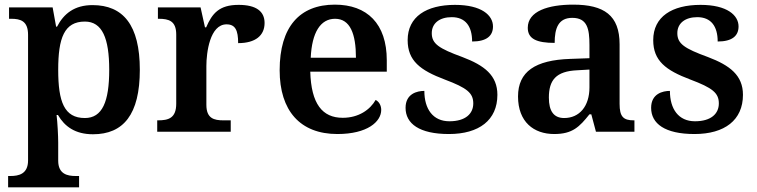

<svg xmlns="http://www.w3.org/2000/svg" viewBox="-20 -568 3266 828"><path d="M15 240H321V191H306C271 191 231 183 231 125V46C231 19 228 -39 224 -72H230C259 -22 305 11 381 11C512 11 583 -74 583 -267C583 -460 511 -546 379 -546C301 -546 255 -509 226 -453H222L207 -536H19V-487H28C68 -487 101 -478 101 -418V124C101 183 60 191 25 191H15ZM346 -59C257 -59 231 -129 231 -267C231 -404 257 -475 346 -475C421 -475 451 -403 451 -267C451 -129 421 -59 346 -59Z M658 0H975V-49H944C903 -49 870 -57 870 -116V-283C870 -341 885 -463 957 -463C995 -463 1007 -437 1007 -382C1082 -382 1121 -415 1121 -469C1121 -519 1085 -547 1009 -547C925 -547 895 -510 869 -450H864L845 -536H661V-487H664C708 -487 740 -478 740 -419V-121C740 -58 706 -49 661 -49H658Z M1435 10C1564 10 1624 -43 1624 -94C1624 -114 1614 -130 1600 -137C1576 -95 1527 -60 1458 -60C1370 -60 1322 -120 1318 -259H1648V-308C1648 -466 1563 -548 1424 -548C1272 -548 1186 -452 1186 -265C1186 -91 1274 10 1435 10ZM1515 -319H1320C1325 -428 1362 -487 1425 -487C1490 -487 1515 -422 1515 -319Z M1916 10C2046 10 2125 -50 2125 -159C2125 -243 2069 -286 1974 -322C1873 -359 1842 -379 1842 -425C1842 -468 1876 -494 1928 -494C1987 -494 2016 -455 2016 -389C2078 -389 2106 -413 2106 -454C2106 -502 2057 -547 1942 -547C1819 -547 1738 -496 1738 -395C1738 -306 1792 -265 1898 -225C1994 -189 2021 -167 2021 -122C2021 -78 1988 -45 1918 -45C1847 -45 1810 -98 1810 -176C1779 -176 1729 -164 1729 -103C1729 -35 1788 10 1916 10Z M2370 10C2449 10 2479 -21 2522 -75H2530L2550 0H2716V-49H2713C2668 -49 2652 -65 2652 -120V-377C2652 -502 2585 -548 2452 -548C2344 -548 2256 -520 2256 -448C2256 -400 2295 -383 2372 -383C2372 -445 2387 -491 2448 -491C2513 -491 2522 -443 2522 -374V-317L2439 -314C2288 -309 2214 -259 2214 -152C2214 -42 2282 10 2370 10ZM2413 -59C2368 -59 2347 -89 2347 -147C2347 -222 2377 -261 2470 -265L2522 -268V-191C2522 -110 2479 -59 2413 -59Z M2975 10C3105 10 3184 -50 3184 -159C3184 -243 3128 -286 3033 -322C2932 -359 2901 -379 2901 -425C2901 -468 2935 -494 2987 -494C3046 -494 3075 -455 3075 -389C3137 -389 3165 -413 3165 -454C3165 -502 3116 -547 3001 -547C2878 -547 2797 -496 2797 -395C2797 -306 2851 -265 2957 -225C3053 -189 3080 -167 3080 -122C3080 -78 3047 -45 2977 -45C2906 -45 2869 -98 2869 -176C2838 -176 2788 -164 2788 -103C2788 -35 2847 10 2975 10Z"/></svg>

Font: Noto Serif Yezidi SemiBold
Style: Regular
Weight: 600
Designer: Dalton Maag Ltd
Foundry: Dalton Maag Ltd
Version: Version 1.001